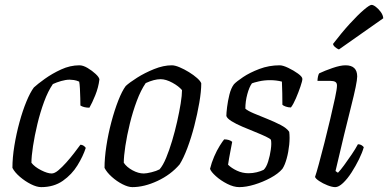

<svg xmlns="http://www.w3.org/2000/svg" viewBox="-20 -768 1593 788"><path d="M149 0Q131 0 107 -12Q83 -24 61.5 -42.5Q40 -61 31 -79Q31 -121 39 -170Q47 -219 60 -266.5Q73 -314 88.5 -351.5Q104 -389 119 -409Q134 -423 164 -444.5Q194 -466 231 -483Q268 -500 306 -500Q321 -500 339.5 -489Q358 -478 372.5 -464.5Q387 -451 388 -442Q384 -409 371 -377Q358 -345 347 -326Q335 -326 325.5 -328.5Q316 -331 310 -335Q310 -345 309.5 -365Q309 -385 308 -404.5Q307 -424 305 -433Q294 -438 283.5 -439.5Q273 -441 266 -441Q250 -441 231 -435.5Q212 -430 197 -423Q177 -394 161 -350.5Q145 -307 133.5 -259Q122 -211 115.5 -168.5Q109 -126 109 -100Q122 -83 148.5 -69.5Q175 -56 192 -56Q204 -56 219.5 -69Q235 -82 252 -101Q269 -120 284 -139.5Q299 -159 310 -174Q317 -174 323 -170Q329 -166 332 -161Q321 -127 298 -89.5Q275 -52 238 -26Q201 0 149 0Z M523 0Q506 0 482.5 -12Q459 -24 438.5 -42.5Q418 -61 409 -79Q409 -119 416.5 -168.5Q424 -218 437 -267Q450 -316 465.5 -355.5Q481 -395 496 -415Q511 -429 542.5 -449Q574 -469 612.5 -484.5Q651 -500 685 -500Q698 -500 717 -492Q736 -484 755.5 -472Q775 -460 789 -447.5Q803 -435 806 -426Q806 -393 798 -346.5Q790 -300 777.5 -251.5Q765 -203 749 -160.5Q733 -118 717 -93Q681 -51 626.5 -25.5Q572 0 523 0ZM570 -56Q581 -56 601.5 -61Q622 -66 635 -73Q649 -89 662 -120.5Q675 -152 686.5 -190.5Q698 -229 707 -269Q716 -309 721.5 -343Q727 -377 727 -398Q714 -414 687.5 -428.5Q661 -443 639 -443Q613 -443 578 -427Q558 -398 541.5 -354Q525 -310 513 -261Q501 -212 494.5 -169Q488 -126 488 -100Q500 -82 524 -69Q548 -56 570 -56Z M962 0Q939 0 912.5 -13.5Q886 -27 866 -45Q846 -63 842 -75Q848 -100 859 -125.5Q870 -151 882 -170Q894 -189 900 -196Q921 -196 933 -186Q930 -169 925 -144Q920 -119 916 -92Q930 -78 952.5 -67.5Q975 -57 1000 -57Q1017 -57 1033.5 -61Q1050 -65 1062 -71Q1073 -81 1080.5 -105Q1088 -129 1091.5 -154.5Q1095 -180 1092 -194Q1089 -199 1071 -207.5Q1053 -216 1027 -226.5Q1001 -237 975 -248Q949 -259 930.5 -270.5Q912 -282 909 -292Q909 -304 912 -328.5Q915 -353 921.5 -379.5Q928 -406 940 -422Q950 -433 977.5 -451.5Q1005 -470 1044.5 -485Q1084 -500 1128 -500Q1141 -500 1163 -489.5Q1185 -479 1203 -466Q1221 -453 1221 -444Q1221 -436 1213 -412.5Q1205 -389 1194.5 -364.5Q1184 -340 1174 -327Q1163 -327 1153 -330.5Q1143 -334 1139 -338Q1139 -357 1138.5 -386Q1138 -415 1137 -433Q1126 -436 1113.5 -437.5Q1101 -439 1089 -439Q1064 -439 1042.5 -434Q1021 -429 1014 -426Q1003 -411 995 -381.5Q987 -352 987 -322Q997 -313 1022 -302.5Q1047 -292 1077 -280Q1107 -268 1132 -255Q1157 -242 1167 -227Q1170 -204 1167 -174Q1164 -144 1156.5 -117Q1149 -90 1139 -75Q1122 -55 1090.5 -38Q1059 -21 1024.5 -10.5Q990 0 962 0Z M1356 0Q1343 0 1324 -7.5Q1305 -15 1290 -25Q1275 -35 1273 -42Q1278 -56 1288.5 -94.5Q1299 -133 1311.5 -182Q1324 -231 1335.5 -280Q1347 -329 1355 -366Q1363 -403 1363 -417Q1363 -428 1356 -432Q1349 -436 1337 -436H1283Q1283 -444 1285 -453.5Q1287 -463 1290 -467Q1313 -478 1345 -489Q1377 -500 1398 -500Q1446 -500 1446 -454Q1446 -429 1420.5 -329Q1395 -229 1357 -66L1367 -59Q1377 -69 1392 -89.5Q1407 -110 1423 -133.5Q1439 -157 1449 -176Q1458 -176 1464 -172Q1470 -168 1473 -164Q1467 -142 1453.5 -114.5Q1440 -87 1423 -60.5Q1406 -34 1388 -17Q1370 0 1356 0ZM1371 -565Q1363 -568 1355 -575Q1347 -582 1347 -588Q1383 -635 1416 -671Q1449 -707 1473 -727.5Q1497 -748 1505 -748Q1512 -748 1523 -739.5Q1534 -731 1543 -718.5Q1552 -706 1553 -693Z"/></svg>

Font: Texturina Light
Style: Italic
Weight: 300
Italic angle: -11°
Designer: Guillermo Torres Carreño
Foundry: Omnibus-Type
Version: Version 1.002; ttfautohint (v1.8.3)